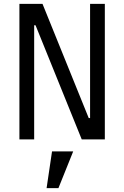

<svg xmlns="http://www.w3.org/2000/svg" viewBox="-20 -718 640 989"><path d="M401 0H520V-698H444V-110H437L199 -698H80V0H156V-588H163ZM220 251H281L357 62H248Z"/></svg>

Font: IBM Mono
Style: Regular
Weight: 400
Monospace: yes
Designer: Mike Abbink, Paul van der Laan, Pieter van Rosmalen
Foundry: Bold Monday
Version: Version 2.3